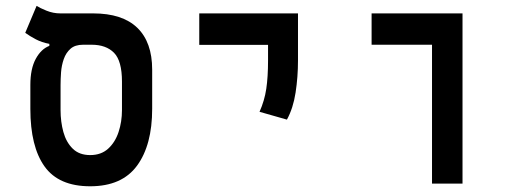

<svg xmlns="http://www.w3.org/2000/svg" viewBox="-20 -632 1798 661"><path d="M290.5 9.3Q182.1 9.3 133.3 -59.1Q84.5 -127.4 84.5 -257.3V-339.8Q84.5 -395 103 -429.2Q121.6 -463.4 149.9 -474.1V-481Q124 -485.8 103.5 -496.6Q83 -507.3 66.9 -519L106 -611.8Q117.2 -604.5 140.1 -595.2Q163.1 -585.9 187.5 -585.9H300.3Q401.4 -585.9 452.6 -536.4Q503.9 -486.8 503.9 -392.1V-257.3Q503.9 -132.8 451.9 -61.8Q399.9 9.3 290.5 9.3ZM290.5 -98.1Q328.1 -98.1 352.3 -120.1Q376.5 -142.1 388.2 -177.5Q399.9 -212.9 399.9 -252.9V-351.1Q399.9 -422.4 372.6 -450.2Q345.2 -478 295.4 -478H266.1Q238.3 -478 222.7 -464.1Q207 -450.2 199.5 -428.5Q191.9 -406.7 190.2 -383.1Q188.5 -359.4 188.5 -339.4V-252.9Q188.5 -212.9 198.2 -177.5Q208 -142.1 230.5 -120.1Q252.9 -98.1 290.5 -98.1Z M967.8 -220.2 873.5 -247.1Q890.6 -285.2 896.7 -326.2Q902.8 -367.2 902.8 -423.8V-585.9H1005.9V-423.8Q1005.9 -367.2 997.6 -313.2Q989.3 -259.3 967.8 -220.2ZM666 -477.5V-585.9H1005.9V-477.5Z M1467.3 0V-585.9H1572.3V0ZM1259.3 -478V-585.9H1571.8V-478Z"/></svg>

Font: Cascadia Mono Medium
Style: Regular
Weight: 500
Monospace: yes
Designer: Aaron Bell
Foundry: Saja Typeworks
Version: Version 2407.024